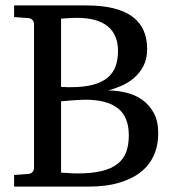

<svg xmlns="http://www.w3.org/2000/svg" viewBox="-20 -691 645 711"><path d="M565.9 -198.2Q565.9 -157.7 554.4 -127.2Q543 -96.7 523.4 -74.7Q503.9 -52.7 478.3 -38.3Q452.6 -23.9 424.6 -15.4Q396.5 -6.8 367.4 -3.4Q338.4 0 312 0H32.2V-43L85 -46.9Q95.7 -47.9 100.8 -54.7Q106 -61.5 106 -68.8V-602.1Q106 -609.4 100.8 -616.2Q95.7 -623 85 -624L32.2 -627.9V-670.9H299.8Q359.4 -670.9 402.1 -659.9Q444.8 -648.9 472.2 -627.9Q499.5 -606.9 512.2 -577.1Q524.9 -547.4 524.9 -509.8Q524.9 -472.2 510.7 -445.8Q496.6 -419.4 475.1 -401.4Q453.6 -383.3 428.2 -372.6Q402.8 -361.8 380.9 -356Q414.6 -356 447.5 -347.9Q480.5 -339.8 506.8 -321.3Q533.2 -302.7 549.6 -272.5Q565.9 -242.2 565.9 -198.2ZM457 -189.9Q457 -258.3 416.5 -290Q376 -321.8 295.9 -321.8Q283.7 -321.8 268.8 -320.8Q253.9 -319.8 240.7 -318.8Q227.5 -317.9 217.8 -316.9Q208 -315.9 206.1 -315.9V-51.8Q218.3 -50.8 230 -50.3Q239.7 -49.3 250.2 -49.1Q260.7 -48.8 268.1 -48.8Q320.8 -48.8 356.7 -57.6Q392.6 -66.4 415 -84Q437.5 -101.6 447.3 -127.9Q457 -154.3 457 -189.9ZM417 -502.9Q417 -562 378.9 -593.5Q340.8 -625 263.2 -625Q255.4 -625 246.3 -624.5Q237.3 -624 229.2 -623.5Q221.2 -623 214.8 -622.6Q208.5 -622.1 206.1 -622.1V-369.1Q212.9 -368.7 219.7 -368.7Q225.6 -368.2 231.4 -368.2H242.2Q291 -368.2 324.5 -377.2Q357.9 -386.2 378.4 -403.3Q398.9 -420.4 408 -445.6Q417 -470.7 417 -502.9Z"/></svg>

Font: Charis SIL Cyr
Style: Regular
Weight: 400
Foundry: SIL International
Version: Version 5.000